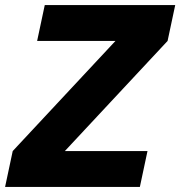

<svg xmlns="http://www.w3.org/2000/svg" viewBox="-38 -735 709 755"><path d="M-18 0 12 -141 416 -574H108L138 -715H651L621 -574L217 -141H542L512 0Z"/></svg>

Font: Wix Madefor Text ExtraBold
Style: Italic
Weight: 800
Italic angle: -12°
Designer: Dalton Maag Ltd
Foundry: Dalton Maag Ltd
Version: Version 3.100